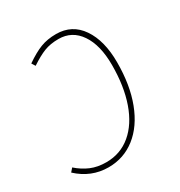

<svg xmlns="http://www.w3.org/2000/svg" viewBox="-134 -625 686 730"><g transform="rotate(-30 209.0 -259.5)"><path d="M362 -320Q362 -220 333.5 -145.5Q305 -71 253.5 -30.5Q202 10 135 10Q59 10 1 -44L14 -59Q40 -36 69.5 -23.5Q99 -11 137 -11Q199 -11 245 -49.5Q291 -88 315.5 -158Q340 -228 340 -321Q340 -408 306 -458Q272 -508 213 -508Q177 -508 150 -497.5Q123 -487 87 -463L77 -479Q116 -506 146 -517.5Q176 -529 214 -529Q284 -529 323 -472Q362 -415 362 -320Z"/></g></svg>

Font: Fira Sans Extra Condensed Thin
Style: Italic
Weight: 250
Width: 3
Italic angle: -8°
Designer: Carrois Corporate & Edenspiekermann AG
Foundry: Carrois Corporate GbR & Edenspiekermann AG
Version: Version 4.203